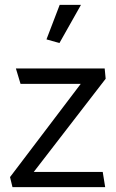

<svg xmlns="http://www.w3.org/2000/svg" viewBox="-20 -765 473 785"><path d="M64 -422H310L21 -41L31 0H410L400 -62H118L412 -443L408 -485H45ZM224 -745 170 -604 223 -589 311 -745Z"/></svg>

Font: Catamaran
Style: Regular
Weight: 400
Designer: Pria Ravichandran
Version: Version 1.000;PS 001.000;hotconv 1.0.70;makeotf.lib2.5.58329